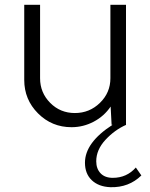

<svg xmlns="http://www.w3.org/2000/svg" viewBox="-20 -520 625 800"><path d="M546 178 569 211Q517 262 440 260Q391 258 362.5 231Q334 204 334 158Q334 74 449 0H445L441 -76Q414 -36 370.5 -13Q327 10 278 10Q196 10 138.5 -47.5Q81 -105 81 -187V-500H147V-194Q147 -134 189 -91.5Q231 -49 292 -49Q353 -49 396.5 -91.5Q440 -134 440 -194V-500H505V0H506Q458 21 419.5 62.5Q381 104 381 152Q381 183 399 202Q417 221 450 221Q508 221 546 178Z"/></svg>

Font: Orkney Light
Style: Regular
Weight: 300
Designer: Samuel Oakes and Alfredo Marco Pradil
Foundry: Alfredo Marco Pradil
Version: 1.0; ttfautohint (v1.5)